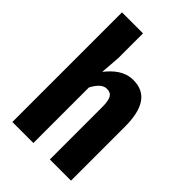

<svg xmlns="http://www.w3.org/2000/svg" viewBox="-228 -864 956 956"><g transform="rotate(45 250.0 -386.0)"><path d="M47 0H195V-391C215 -429 237 -450 263 -450C299 -450 311 -427 311 -367V0H460V-380C460 -504 420 -574 326 -574C265 -574 223 -538 187 -493L195 -598V-772H47Z"/></g></svg>

Font: Noto Sans Mono CJK TC
Style: Bold
Weight: 700
Designer: Ryoko NISHIZUKA 西塚涼子 (kana, bopomofo & ideographs); Paul D. Hunt (Latin, Greek & Cyrillic); Sandoll Communications 산돌커뮤니
Foundry: Adobe
Version: Version 2.004;hotconv 1.0.118;makeotfexe 2.5.65603